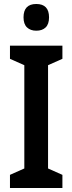

<svg xmlns="http://www.w3.org/2000/svg" viewBox="-20 -1036 363 963"><path d="M293 -93H30V-159L102 -191V-709L30 -741V-807H293V-741L221 -709V-191L293 -159ZM162 -1016Q226 -1016 226 -949Q226 -915 209 -898.5Q192 -882 162 -882Q133 -882 115.5 -898.5Q98 -915 98 -949Q98 -1016 162 -1016Z"/></svg>

Font: Noto Sans Kannada UI Condensed SemiBold
Style: Regular
Weight: 600
Width: 3
Designer: Jelle Bosma - Monotype Design Team
Foundry: Monotype Imaging Inc.
Version: Version 2.005; ttfautohint (v1.8.4.7-5d5b)